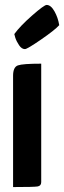

<svg xmlns="http://www.w3.org/2000/svg" viewBox="-20 -758 260 778"><path d="M81 -559Q68 -559 57.5 -574.5Q47 -590 42 -605L38 -620Q62 -653 110.5 -695.5Q159 -738 169 -738Q186 -738 200.5 -712.5Q215 -687 220 -656Q202 -636 146 -597.5Q90 -559 81 -559ZM147 -20Q147 -5 132.5 -2.5Q118 0 33 0V-451Q33 -486 52.5 -493Q72 -500 147 -500Z"/></svg>

Font: Yanone Kaffeesatz Bold
Style: Regular
Weight: 700
Designer: Yanone (Cyrillic: Daniel Pouzeot)
Foundry: Yanone
Version: Version 1.003;PS 001.003;hotconv 1.0.88;makeotf.lib2.5.64775